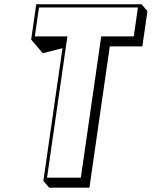

<svg xmlns="http://www.w3.org/2000/svg" viewBox="-20 -845 709 897"><path d="M125.6 -660 152.9 -628.2 180.1 -596.4 271.9 -619.8 182.6 0 209.8 31.8H397.8L492.9 -628.2H645L668.8 -793.2L641.5 -825H149.4ZM142.8 -675 162.2 -810H624.4L604.9 -675H452.9L357.7 -15H199.7L294.9 -675Z"/></svg>

Font: Blink
Style: 3DObl
Weight: 400
Designer: Mew Too
Foundry: Cannot Into Space Fonts
Version: Version 001.000